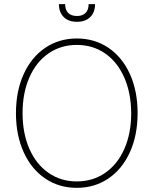

<svg xmlns="http://www.w3.org/2000/svg" viewBox="-20 -904 748 934"><path d="M353.5 9.8Q266.6 9.8 199.5 -35.9Q132.3 -81.5 95 -164.1Q57.6 -246.6 57.6 -353.5Q57.6 -460.4 95 -543Q132.3 -625.5 199.7 -671.1Q267.1 -716.8 353.5 -716.8Q440.4 -716.8 507.6 -671.4Q574.7 -626 612.1 -543.5Q649.4 -460.9 649.4 -353.5Q649.4 -246.6 612.1 -164.1Q574.7 -81.5 507.6 -35.9Q440.4 9.8 353.5 9.8ZM353.5 -685.5Q276.4 -685.5 216.6 -644.5Q156.7 -603.5 123.3 -528.1Q89.8 -452.6 89.8 -353.5Q89.8 -255.4 123 -179.9Q156.2 -104.5 216.1 -63Q275.9 -21.5 353.5 -21.5Q431.2 -21.5 491.2 -62.7Q551.3 -104 584.7 -179.4Q618.2 -254.9 618.2 -353.5Q617.7 -452.1 584.2 -527.6Q550.8 -603 491 -644.3Q431.2 -685.5 353.5 -685.5ZM354.5 -797.9Q313.5 -797.9 290 -821Q266.6 -844.2 266.6 -883.8H296.9Q296.9 -856.4 311.5 -841.3Q326.2 -826.2 354.5 -826.2Q381.8 -826.2 396.5 -841.3Q411.1 -856.4 411.1 -883.8H442.4Q442.4 -844.2 418.9 -821Q395.5 -797.9 354.5 -797.9Z"/></svg>

Font: Pretendard JP Thin
Style: Regular
Weight: 100
Designer: Base glyphs from Inter by Rasmus Andersson; Hangeul glyphs from Noto Sans CJK(Source Han Sans) by Jang Soo-young and Kan
Foundry: Kil Hyung-jin
Version: Version 1.309